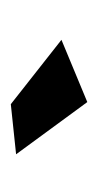

<svg xmlns="http://www.w3.org/2000/svg" viewBox="69 -864 185 364"><g transform="rotate(90 162.0 -682.5)"><path d="M174 -755 273 -620 178 -610 56 -706Z"/></g></svg>

Font: Alexandria
Style: Regular
Weight: 400
Designer: Mohamed Gaber
Foundry: Kief Type Foundry
Version: Version 5.100